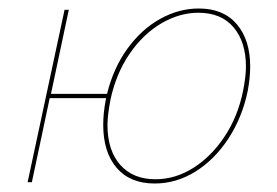

<svg xmlns="http://www.w3.org/2000/svg" viewBox="-20 -429 653 452"><path d="M569 -272Q569 -246 563 -214Q550 -152 517.5 -102.5Q485 -53 440 -25Q395 3 344 3Q286 3 254.5 -34Q223 -71 223 -135Q223 -163 229 -194L230 -198H97L55 0H45L132 -406H142L100 -208H232Q247 -269 280 -314.5Q313 -360 357 -384.5Q401 -409 448 -409Q506 -409 537.5 -372Q569 -335 569 -272ZM559 -272Q559 -330 530 -364.5Q501 -399 447 -399Q402 -399 359 -373.5Q316 -348 284.5 -301.5Q253 -255 240 -194Q233 -157 233 -135Q233 -75 263 -41Q293 -7 346 -7Q393 -7 435.5 -34Q478 -61 509 -108Q540 -155 552 -214Q559 -249 559 -272Z"/></svg>

Font: Ysabeau Hairline
Style: Italic
Weight: 100
Italic angle: -12°
Designer: Christian Thalmann (Catharsis Fonts)
Version: Version 0.003